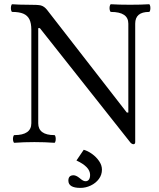

<svg xmlns="http://www.w3.org/2000/svg" viewBox="-20 -686 768 927"><path d="M607.9 0 172.4 -550.3H164.6V-90.8Q164.6 -62.5 184.1 -48.1Q203.6 -33.7 242.2 -33.7Q246.6 -33.7 248.3 -24.4Q250 -15.1 248.3 -5.9Q246.6 3.4 242.2 3.4Q197.3 0 146 0Q94.7 0 49.8 3.4Q45.4 3.4 43.5 -5.9Q41.5 -15.1 43.5 -24.4Q45.4 -33.7 49.8 -33.7Q90.3 -33.7 110.8 -48.1Q131.3 -62.5 131.3 -90.8V-542Q131.3 -573.7 122.1 -592.5Q112.8 -611.3 92.8 -619.9Q72.8 -628.4 39.6 -628.4Q35.2 -628.4 33.4 -637.7Q31.7 -647 33.4 -656.2Q35.2 -665.5 39.6 -665.5Q70.3 -663.1 112.3 -663.1Q138.2 -663.1 154.1 -662.4Q169.9 -661.6 177.7 -659.7L178.7 -659.2Q186 -657.2 193.1 -652.1Q200.2 -647 206.5 -639.2L592.3 -142.6H599.6V-571.8Q599.6 -628.4 516.1 -628.4Q511.7 -628.4 509.8 -637.7Q507.8 -647 509.8 -656.2Q511.7 -665.5 516.1 -665.5Q554.7 -663.1 607.9 -663.1Q661.6 -663.1 699.2 -665.5Q703.6 -665.5 705.3 -656.2Q707 -647 705.3 -637.7Q703.6 -628.4 699.2 -628.4Q632.8 -628.4 632.8 -571.8V0Q632.8 4.9 630.6 7.6Q628.4 10.3 624.5 10.3Q620.1 10.3 615.5 7.3Q610.8 4.4 607.9 0ZM310.1 186Q310.1 160.2 335 160.2Q341.3 160.2 348.6 163.6Q356 167 364.3 173.8Q374 182.1 380.4 185.5Q386.7 189 393.1 189Q403.3 189 409.2 181.2Q415 173.3 415 158.2Q415 138.7 398.4 121.3Q381.8 104 349.1 88.9L384.3 37.1Q403.8 42.5 424.3 57.1Q444.8 71.8 458.5 91.8Q472.2 111.8 472.2 132.8Q472.2 158.2 457.3 178.2Q442.4 198.2 418.2 209.7Q394 221.2 368.2 221.2Q310.1 221.2 310.1 186Z"/></svg>

Font: Junicode Two Beta VF
Style: Regular
Weight: 400
Designer: Peter S. Baker
Foundry: Briery Creek Software
Version: Version 1.031 beta; ttfautohint (v1.8.1.43-b0c9)